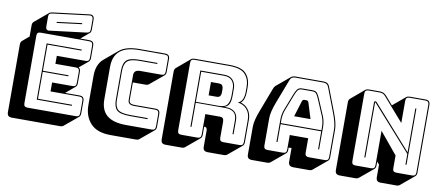

<svg xmlns="http://www.w3.org/2000/svg" viewBox="-87 -1334 4178 1816"><g transform="rotate(10 2001.5 -426.5)"><path d="M555 119H91Q67 119 56 108Q45 97 45 73V-575Q45 -588 48.5 -597Q52 -606 59 -612L124 -667Q123 -669 123 -671.5Q123 -674 123 -677V-773Q123 -786 126.5 -794.5Q130 -803 136 -808L266 -917Q270 -921 278.5 -924Q287 -927 297 -928L646 -971Q668 -974 679.5 -962.5Q691 -951 691 -928V-832Q691 -819 687.5 -810Q684 -801 677 -797L598 -730H684Q708 -730 719 -719Q730 -708 730 -684V-567Q730 -554 726.5 -545Q723 -536 716 -530L630 -459Q640 -454 644.5 -444Q649 -434 649 -418V-311Q649 -298 645.5 -289Q642 -280 635 -274L546 -199H684Q708 -199 719 -188Q730 -177 730 -153V-36Q730 -23 726.5 -14Q723 -5 716 1L586 109Q582 113 573.5 116Q565 119 555 119ZM645 -796Q664 -798 672.5 -805.5Q681 -813 681 -832V-928Q681 -945 672.5 -954Q664 -963 647 -961L298 -918Q279 -916 270.5 -908.5Q262 -901 262 -882V-786Q262 -769 270.5 -760Q279 -751 296 -753ZM352 -847 591 -877V-867L352 -837ZM684 0Q703 0 711.5 -8.5Q720 -17 720 -36V-153Q720 -172 711.5 -180.5Q703 -189 684 -189H408V-275H603Q622 -275 630.5 -283.5Q639 -292 639 -311V-418Q639 -437 630.5 -445.5Q622 -454 603 -454H408V-531H684Q703 -531 711.5 -539.5Q720 -548 720 -567V-684Q720 -703 711.5 -711.5Q703 -720 684 -720H220Q201 -720 192.5 -711.5Q184 -703 184 -684V-36Q184 -17 192.5 -8.5Q201 0 220 0ZM630 -100V-90H293V-630H630V-620H303V-369H549V-359H303V-100Z M1283 119H1039Q908 119 845.5 51Q783 -17 783 -125V-406Q783 -461 799 -501.5Q815 -542 846 -569L976 -678Q1007 -704 1055 -717Q1103 -730 1168 -730H1412Q1436 -730 1447 -719Q1458 -708 1458 -684V-563Q1458 -550 1454.5 -541Q1451 -532 1444 -526L1314 -418Q1310 -414 1301.5 -411Q1293 -408 1283 -408H1160V-239Q1160 -218 1173 -209.5Q1186 -201 1211 -201H1412Q1436 -201 1447 -190Q1458 -179 1458 -155V-36Q1458 -23 1454.5 -14Q1451 -5 1444 1L1314 109Q1310 113 1301.5 116Q1293 119 1283 119ZM1412 0Q1431 0 1439.5 -8.5Q1448 -17 1448 -36V-155Q1448 -174 1439.5 -182.5Q1431 -191 1412 -191H1211Q1180 -191 1165 -202.5Q1150 -214 1150 -239V-477Q1150 -502 1165 -514.5Q1180 -527 1211 -527H1412Q1431 -527 1439.5 -535.5Q1448 -544 1448 -563V-684Q1448 -703 1439.5 -711.5Q1431 -720 1412 -720H1168Q1043 -720 982.5 -669.5Q922 -619 922 -515V-204Q922 -100 982.5 -50Q1043 0 1168 0ZM1357 -100V-90H1190Q1093 -90 1061.5 -120Q1030 -150 1030 -219V-499Q1030 -570 1062 -600Q1094 -630 1190 -630H1357V-620H1190Q1102 -620 1071 -592.5Q1040 -565 1040 -499V-219Q1040 -154 1070 -127Q1100 -100 1190 -100Z M1997 -620H1779V-331H1997Q2059 -331 2080 -361Q2101 -391 2101 -446V-516Q2101 -562 2075.5 -591Q2050 -620 1997 -620ZM1887 -540H1962Q1988 -540 1997 -526.5Q2006 -513 2006 -493V-459Q2006 -439 1997 -425.5Q1988 -412 1962 -412H1887ZM1779 -90H1769V-630H1997Q2055 -630 2083 -597.5Q2111 -565 2111 -516V-447Q2111 -401 2099 -371.5Q2087 -342 2051 -331H2062Q2123 -331 2153 -303.5Q2183 -276 2183 -224V-90H2173V-224Q2173 -273 2146 -297.5Q2119 -322 2062 -322H1779ZM1851 0Q1870 0 1878.5 -8.5Q1887 -17 1887 -36V-232H2027Q2048 -232 2056.5 -221.5Q2065 -211 2065 -189V-36Q2065 -17 2073.5 -8.5Q2082 0 2101 0H2256Q2275 0 2283.5 -8.5Q2292 -17 2292 -36V-248Q2292 -311 2258.5 -349Q2225 -387 2171 -393Q2202 -406 2214.5 -435.5Q2227 -465 2227 -507V-553Q2227 -627 2184.5 -673.5Q2142 -720 2030 -720H1697Q1678 -720 1669.5 -711.5Q1661 -703 1661 -684V-36Q1661 -17 1669.5 -8.5Q1678 0 1697 0ZM1883 1 1753 109Q1749 113 1740.5 116Q1732 119 1722 119H1568Q1544 119 1533 108Q1522 97 1522 73V-575Q1522 -588 1525.5 -597Q1529 -606 1536 -612L1665 -721Q1670 -725 1678.5 -727.5Q1687 -730 1697 -730H2030Q2149 -730 2193 -680.5Q2237 -631 2237 -553V-507Q2237 -470 2228 -442.5Q2219 -415 2199 -398H2198Q2245 -385 2273.5 -346Q2302 -307 2302 -248V-36Q2302 -23 2298.5 -14Q2295 -5 2288 1L2158 109Q2154 113 2145.5 116Q2137 119 2127 119H1972Q1948 119 1937 108Q1926 97 1926 73V-80Q1926 -96 1920 -104.5Q1914 -113 1898 -113H1897V-36Q1897 -23 1893.5 -14Q1890 -5 1883 1Z M2605 -303V-272H2995V-303Q2995 -330 2990.5 -353Q2986 -376 2979 -396L2910 -559Q2899 -585 2887 -602.5Q2875 -620 2847 -620H2749Q2719 -620 2707 -602.5Q2695 -585 2685 -560L2621 -396Q2614 -376 2609.5 -353Q2605 -330 2605 -303ZM2765 -510Q2769 -519 2773.5 -523Q2778 -527 2784 -527H2809Q2815 -527 2819.5 -523Q2824 -519 2828 -510L2875 -358H2718ZM2995 -90V-262H2605V-90H2595V-303Q2595 -331 2599.5 -354.5Q2604 -378 2612 -400L2676 -564Q2687 -592 2701 -611Q2715 -630 2749 -630H2847Q2880 -630 2893.5 -611Q2907 -592 2919 -563L2988 -400Q2996 -378 3000.5 -354.5Q3005 -331 3005 -303V-90ZM2708 -36V-176H2885V-36Q2885 -17 2894.5 -8.5Q2904 0 2924 0H3075Q3094 0 3102.5 -8.5Q3111 -17 3111 -36V-300Q3111 -330 3101.5 -369Q3092 -408 3072 -460L2985 -687Q2979 -704 2966.5 -712Q2954 -720 2935 -720H2666Q2646 -720 2633.5 -712Q2621 -704 2615 -687L2528 -460Q2508 -408 2498.5 -369Q2489 -330 2489 -300V-36Q2489 -17 2497.5 -8.5Q2506 0 2525 0H2672Q2691 0 2699.5 -8.5Q2708 -17 2708 -36ZM2574 109Q2570 113 2561.5 116Q2553 119 2543 119H2396Q2372 119 2361 108Q2350 97 2350 73V-191Q2350 -222 2359.5 -261.5Q2369 -301 2390 -355L2476 -581Q2479 -590 2483.5 -596.5Q2488 -603 2493 -608L2494 -609L2622 -716Q2630 -723 2641 -726.5Q2652 -730 2666 -730H2935Q2958 -730 2972.5 -720.5Q2987 -711 2994 -691L3081 -464Q3102 -410 3111.5 -370.5Q3121 -331 3121 -300V-36Q3121 -23 3117.5 -14Q3114 -5 3107 1L2977 109Q2973 113 2964.5 116Q2956 119 2946 119H2795Q2770 119 2758 107.5Q2746 96 2746 73V-57H2718V-36Q2718 -23 2714.5 -14Q2711 -5 2704 1Z M3466 -622 3834 -208V-630H3844V-90H3834V-193L3456 -617Q3455 -618 3453.5 -619Q3452 -620 3451 -620Q3450 -620 3449.5 -619Q3449 -618 3449 -617V-90H3439V-619Q3439 -625 3443 -628Q3447 -631 3451 -631Q3455 -631 3458 -629Q3461 -627 3466 -622ZM3520 0Q3539 0 3547.5 -8.5Q3556 -17 3556 -36V-366L3727 -159V-36Q3727 -17 3735.5 -8.5Q3744 0 3763 0H3913Q3932 0 3940.5 -8.5Q3949 -17 3949 -36V-684Q3949 -703 3940.5 -711.5Q3932 -720 3913 -720H3763Q3744 -720 3735.5 -711.5Q3727 -703 3727 -684V-471L3533 -693Q3520 -708 3506.5 -714Q3493 -720 3474 -720H3370Q3351 -720 3342.5 -711.5Q3334 -703 3334 -684V-36Q3334 -17 3342.5 -8.5Q3351 0 3370 0ZM3552 1 3422 109Q3418 113 3409.5 116Q3401 119 3391 119H3241Q3217 119 3206 108Q3195 97 3195 73V-575Q3195 -588 3198.5 -597Q3202 -606 3209 -612L3338 -721Q3343 -725 3351.5 -727.5Q3360 -730 3370 -730H3474Q3496 -730 3511 -723Q3526 -716 3541 -700L3610 -620L3731 -721Q3736 -725 3744.5 -727.5Q3753 -730 3763 -730H3913Q3937 -730 3948 -719Q3959 -708 3959 -684V-36Q3959 -23 3955.5 -14Q3952 -5 3945 1L3815 109Q3811 113 3802.5 116Q3794 119 3784 119H3634Q3610 119 3599 108Q3588 97 3588 73V-46L3566 -73V-36Q3566 -23 3562.5 -14Q3559 -5 3552 1Z"/></g></svg>

Font: Bungee Shade
Style: Regular
Weight: 400
Designer: David Jonathan Ross
Foundry: David Jonathan Ross
Version: Version 1.000;PS 1.0;hotconv 1.0.72;makeotf.lib2.5.5900